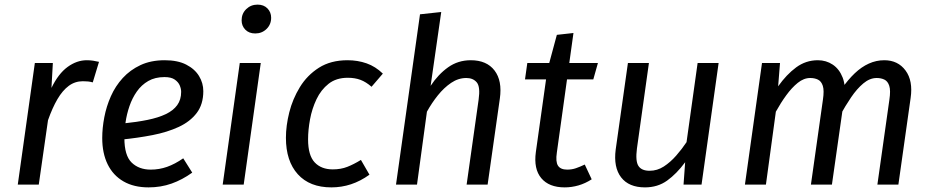

<svg xmlns="http://www.w3.org/2000/svg" viewBox="-20 -800 4039 832"><path d="M356 -539Q370 -539 383.5 -537Q397 -535 409 -532L382 -443Q371 -446 361.5 -447Q352 -448 339 -448Q305 -448 278 -428Q251 -408 229 -370.5Q207 -333 188 -279L148 0H57L131 -527H209L203 -419Q233 -481 273 -510Q313 -539 356 -539Z M694 -539Q750 -539 787 -520Q824 -501 842.5 -470.5Q861 -440 861 -405Q861 -348 832.5 -310.5Q804 -273 754.5 -250Q705 -227 640.5 -214.5Q576 -202 505 -195L514 -265Q573 -271 619.5 -280.5Q666 -290 698.5 -305.5Q731 -321 748 -344.5Q765 -368 765 -402Q765 -415 759 -429.5Q753 -444 737.5 -455Q722 -466 693 -466Q652 -466 622.5 -449Q593 -432 573 -403.5Q553 -375 541 -340Q529 -305 524 -269.5Q519 -234 519 -202Q519 -126 550.5 -95.5Q582 -65 633 -65Q670 -65 704 -77Q738 -89 774 -114L813 -52Q770 -21 723.5 -4.5Q677 12 624 12Q560 12 515 -14Q470 -40 446.5 -88Q423 -136 423 -202Q423 -245 432 -292Q441 -339 460.5 -383Q480 -427 512 -462Q544 -497 589 -518Q634 -539 694 -539Z M1019 -527H1110L1036 0H945ZM1086 -655Q1059 -655 1043 -671.5Q1027 -688 1027 -712Q1027 -741 1047 -760.5Q1067 -780 1096 -780Q1123 -780 1139 -763.5Q1155 -747 1155 -723Q1155 -694 1135 -674.5Q1115 -655 1086 -655Z M1486 -539Q1530 -539 1568.5 -525.5Q1607 -512 1639 -481L1590 -424Q1566 -445 1542 -454Q1518 -463 1487 -463Q1437 -463 1404 -437Q1371 -411 1351.5 -370Q1332 -329 1323.5 -283Q1315 -237 1315 -196Q1315 -127 1343.5 -96.5Q1372 -66 1422 -66Q1457 -66 1485 -77Q1513 -88 1544 -107L1581 -43Q1542 -15 1501 -1.5Q1460 12 1416 12Q1322 12 1270.5 -45Q1219 -102 1219 -203Q1219 -255 1233.5 -313Q1248 -371 1279.5 -422.5Q1311 -474 1362 -506.5Q1413 -539 1486 -539Z M2020 -539Q2089 -539 2123 -494.5Q2157 -450 2146 -373L2093 0H2002L2054 -368Q2062 -424 2046 -443Q2030 -462 2001 -462Q1966 -462 1935 -441Q1904 -420 1877.5 -387Q1851 -354 1830 -316L1787 0H1696L1800 -738L1892 -748L1846 -428Q1879 -478 1922 -508.5Q1965 -539 2020 -539Z M2393 -649 2465 -657 2393 -139Q2387 -99 2398 -82Q2409 -65 2438 -65Q2458 -65 2475.5 -71Q2493 -77 2514 -87L2544 -23Q2516 -5 2486.5 3.5Q2457 12 2427 12Q2359 12 2325.5 -28Q2292 -68 2302 -141L2352 -497ZM2265 -527H2571L2551 -456H2255Z M2775 12Q2705 12 2671.5 -31.5Q2638 -75 2648 -152L2701 -527H2792L2740 -156Q2733 -102 2746.5 -81Q2760 -60 2795 -60Q2828 -60 2856.5 -78.5Q2885 -97 2910 -125.5Q2935 -154 2955 -184L3003 -527H3094L3020 0H2942L2949 -97Q2912 -47 2871 -17.5Q2830 12 2775 12Z M3524 -539Q3560 -539 3588.5 -520Q3617 -501 3631.5 -464Q3646 -427 3638 -372L3585 0H3494L3546 -368Q3552 -408 3545.5 -428Q3539 -448 3524.5 -455Q3510 -462 3491 -462Q3463 -462 3437 -441Q3411 -420 3387 -387Q3363 -354 3342 -316L3299 0H3208L3282 -527H3360L3352 -426Q3388 -477 3430 -508Q3472 -539 3524 -539ZM3812 -539Q3871 -539 3904 -494.5Q3937 -450 3926 -375L3873 0H3782L3834 -368Q3840 -408 3833.5 -428Q3827 -448 3812.5 -455Q3798 -462 3779 -462Q3749 -462 3721 -438.5Q3693 -415 3668 -378Q3643 -341 3621 -301L3627 -415Q3655 -455 3684 -482.5Q3713 -510 3745 -524.5Q3777 -539 3812 -539Z"/></svg>

Font: Fira Sans Variable
Style: Italic
Weight: 397
Italic angle: -8°
Designer: Carrois Corporate & Edenspiekermann AG
Foundry: Carrois Corporate GbR & Edenspiekermann AG
Version: Version 4.202